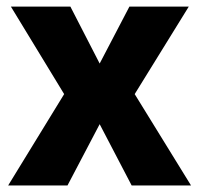

<svg xmlns="http://www.w3.org/2000/svg" viewBox="-20 -566 608 586"><path d="M4.9 0H186L284.2 -187L381.8 0H563L391.1 -278.8L556.2 -545.9H375L284.2 -372.1L194.8 -545.9H13.2L175.8 -278.8Z"/></svg>

Font: Avrile Sans
Style: Bold
Weight: 700
Designer: Monotype Design Team, Google (font), Stefan Peev (BGR Cyrillic), Cristiano Sobral (main changes)
Foundry: The Avrile Sans Project Authors
Version: Version 3.110